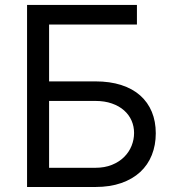

<svg xmlns="http://www.w3.org/2000/svg" viewBox="-20 -747 693 767"><path d="M88.1 -727.3H527V-649.1H176.1V-421.9H360.8Q419.4 -421.9 464.5 -407.3Q509.6 -392.8 540.1 -365.6Q570.7 -338.4 586.5 -300.2Q602.3 -262.1 602.3 -214.5Q602.3 -167.3 586.5 -127.7Q570.7 -88.1 540.1 -59.8Q509.6 -31.6 464.5 -15.8Q419.4 0 360.8 0H88.1ZM360.8 -76.7Q398.1 -76.7 427 -88.4Q456 -100.1 475.7 -119.7Q495.4 -139.2 505.5 -164.2Q515.6 -189.3 515.6 -215.9Q515.6 -242.2 505.5 -265.3Q495.4 -288.4 475.7 -305.9Q456 -323.5 427 -333.6Q398.1 -343.8 360.8 -343.8H176.1V-76.7Z"/></svg>

Font: Interop
Style: Regular
Weight: 400
Designer: Rasmus Andersson, Google, Jang Haemin
Foundry: jhaemin
Version: Version 1.008